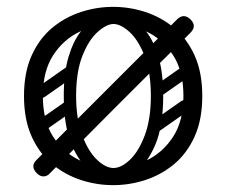

<svg xmlns="http://www.w3.org/2000/svg" viewBox="-20 -530 660 560"><path d="M536 -473Q555 -454 535 -434Q477 -377 418 -318Q359 -259 304 -204Q249 -149 203 -102.5Q157 -56 125 -24Q118 -16 107.5 -15.5Q97 -15 87 -25Q68 -45 86 -63L496 -473Q516 -493 536 -473ZM310 10Q262 10 216 -5Q170 -20 132.5 -51Q95 -82 72.5 -131.5Q50 -181 50 -250Q50 -319 72.5 -368.5Q95 -418 132.5 -449Q170 -480 216 -495Q262 -510 310 -510Q358 -510 404 -495Q450 -480 487.5 -449Q525 -418 547.5 -368.5Q570 -319 570 -250Q570 -181 547.5 -131.5Q525 -82 487.5 -51Q450 -20 404 -5Q358 10 310 10ZM310 -40Q360 -40 407 -62Q454 -84 484.5 -130.5Q515 -177 515 -250Q515 -323 484.5 -369.5Q454 -416 407 -438Q360 -460 310 -460Q261 -460 213.5 -438Q166 -416 135.5 -369.5Q105 -323 105 -250Q105 -177 135.5 -130.5Q166 -84 213.5 -62Q261 -40 310 -40ZM311 -4Q280 -4 246 -29Q212 -54 189 -108Q166 -162 166 -250Q166 -318 180 -364.5Q194 -411 216 -438.5Q238 -466 263.5 -478Q289 -490 311 -490V-460Q291 -460 265 -437Q239 -414 220.5 -367.5Q202 -321 202 -250Q202 -183 219.5 -136Q237 -89 262.5 -64.5Q288 -40 311 -40ZM311 -4V-40Q334 -40 359.5 -64.5Q385 -89 402.5 -136Q420 -183 420 -250Q420 -321 401.5 -367.5Q383 -414 357.5 -437Q332 -460 311 -460V-490Q334 -490 359 -478Q384 -466 406 -438.5Q428 -411 442 -364.5Q456 -318 456 -250Q456 -162 433 -108Q410 -54 376.5 -29Q343 -4 311 -4ZM113 -249Q98 -238 89 -252Q85 -257 84.5 -264Q84 -271 92 -277L169 -331Q184 -341 194 -327Q198 -321 197.5 -314.5Q197 -308 190 -303ZM115 -152Q100 -141 91 -155Q87 -160 86.5 -167Q86 -174 94 -180L171 -234Q186 -244 196 -230Q200 -224 199.5 -217.5Q199 -211 192 -206ZM449 -249Q434 -238 425 -252Q421 -257 420.5 -264Q420 -271 428 -277L505 -331Q520 -341 530 -327Q534 -321 533.5 -314.5Q533 -308 526 -303ZM451 -152Q436 -141 427 -155Q423 -160 422.5 -167Q422 -174 430 -180L507 -234Q522 -244 532 -230Q536 -224 535.5 -217.5Q535 -211 528 -206Z"/></svg>

Font: Agu Display Uzo
Style: Regular
Weight: 400
Version: Version 1.103